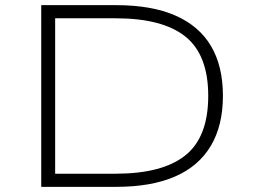

<svg xmlns="http://www.w3.org/2000/svg" viewBox="-20 -725 984 745"><path d="M140 0V-705H431Q569 -705 661 -664.5Q753 -624 799 -546Q845 -468 845 -353Q845 -238 798 -159Q751 -80 659 -40Q567 0 431 0ZM194 -51H429Q610 -51 699 -122Q788 -193 788 -353Q788 -512 699.5 -583Q611 -654 429 -654H194Z"/></svg>

Font: Nunito Sans 7pt Expanded ExtraLight
Style: Regular
Weight: 250
Width: 7
Designer: Vernon Adams
Foundry: Vernon Adams
Version: Version 3.101;gftools[0.9.27]